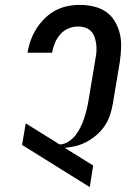

<svg xmlns="http://www.w3.org/2000/svg" viewBox="-20 -763 540 783"><path d="M346 0 70 -172 85 -260 223 -174Q241 -174 258.5 -185Q276 -196 288 -211.5Q300 -227 308.5 -244.5Q317 -262 323 -280Q329 -298 333.5 -316.5Q338 -335 341 -353L370 -528Q373 -543 373.5 -557.5Q374 -572 372 -586Q370 -600 365 -613.5Q360 -627 350.5 -636.5Q341 -646 327 -650.5Q313 -655 298 -655Q279 -655 259.5 -647Q240 -639 226 -623Q212 -607 204 -588Q196 -569 193 -550L192 -548H92L93 -551Q97 -576 106 -600.5Q115 -625 129.5 -647.5Q144 -670 163.5 -689Q183 -708 206.5 -720.5Q230 -733 255.5 -738Q281 -743 306 -743Q335 -743 362.5 -736.5Q390 -730 412 -715Q434 -700 448 -676.5Q462 -653 468.5 -626.5Q475 -600 474 -571Q473 -542 469 -513L440 -339Q436 -316 428.5 -293.5Q421 -271 407.5 -250.5Q394 -230 375 -213.5Q356 -197 335 -185.5Q314 -174 291 -168Q268 -162 244 -160L360 -88Z"/></svg>

Font: Iosevka Term Curly SmBd Obl
Style: Regular
Weight: 600
Italic angle: -9°
Designer: Belleve Invis
Foundry: Belleve Invis
Version: Version 32.3.0